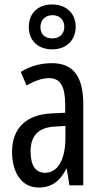

<svg xmlns="http://www.w3.org/2000/svg" viewBox="-20 -830 456 860"><path d="M214 -609C278 -609 319 -650 319 -711C319 -771 275 -810 214 -810C149 -810 109 -770 109 -709C109 -649 149 -609 214 -609ZM215 -658C179 -658 161 -678 161 -709C161 -740 183 -762 215 -762C249 -762 268 -740 268 -709C268 -678 246 -658 215 -658ZM213 -547C162 -547 115 -534 73 -508L99 -447C137 -469 170 -480 200 -480C251 -480 272 -442 272 -360V-325L211 -322C98 -317 34 -256 34 -150C34 -65 71 10 154 10C210 10 249 -18 277 -74H279L291 0H353V-362C353 -480 314 -547 213 -547ZM225 -263 273 -266V-212C273 -114 238 -56 182 -56C141 -56 117 -86 117 -152C117 -222 152 -259 225 -263Z"/></svg>

Font: Noto Sans Lao Looped ExtraCondensed
Style: Regular
Weight: 400
Width: 2
Designer: Mark Frömberg, Ben Mitchell
Foundry: The Fontpad Ltd
Version: Version 1.003